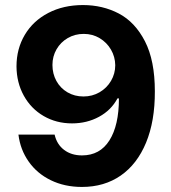

<svg xmlns="http://www.w3.org/2000/svg" viewBox="-20 -737 683 767"><path d="M598.6 -372.1Q599.1 -253.4 563.5 -167.2Q527.8 -81.1 462.2 -35.6Q396.5 9.8 307.6 9.8Q237.8 9.8 182.9 -17.1Q127.9 -43.9 94.5 -91.6Q61 -139.2 53.7 -199.2H198.2Q207 -160.2 236.1 -138.2Q265.1 -116.2 307.6 -116.2Q379.4 -116.2 417.2 -176.3Q455.1 -236.3 455.1 -343.8H449.2Q424.3 -296.9 375.7 -270.5Q327.1 -244.1 267.6 -244.1Q205.1 -244.1 154.5 -273.4Q104 -302.7 75.2 -354.7Q46.4 -406.7 45.9 -471.7Q45.9 -542 79.1 -597.9Q112.3 -653.8 172.9 -685.3Q233.4 -716.8 311.5 -716.8Q390.1 -716.8 454.8 -682.9Q519.5 -648.9 559.1 -572Q598.6 -495.1 598.6 -372.1ZM189.5 -477.5Q189.5 -442.4 205.3 -413.6Q221.2 -384.8 249.5 -368.2Q277.8 -351.6 313.5 -351.6Q348.6 -351.6 377.7 -368.4Q406.7 -385.3 423.6 -414.1Q440.4 -442.9 440.4 -476.6Q439.9 -510.3 423.3 -538.8Q406.7 -567.4 378.2 -584.5Q349.6 -601.6 314.5 -601.6Q279.3 -601.6 250.7 -585Q222.2 -568.4 205.8 -540Q189.5 -511.7 189.5 -477.5Z"/></svg>

Font: Pretendard
Style: Bold
Weight: 700
Designer: Base glyphs from Inter by Rasmus Andersson; Hangeul glyphs from Noto Sans CJK(Source Han Sans) by Jang Soo-young and Kan
Foundry: Kil Hyung-jin
Version: Version 1.309